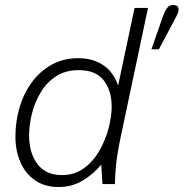

<svg xmlns="http://www.w3.org/2000/svg" viewBox="-20 -740 738 772"><path d="M216 12Q160 12 121 -15Q82 -42 62 -88Q42 -134 42 -191Q42 -251 58.5 -307.5Q75 -364 107.5 -408.5Q140 -453 187 -479.5Q234 -506 295 -506Q353 -506 394.5 -478.5Q436 -451 455 -396L521 -708H575L464 -183Q460 -165 452 -118Q444 -71 442 0H392L387 -78Q356 -40 312.5 -14Q269 12 216 12ZM229 -36Q280 -36 318 -64Q356 -92 380.5 -135.5Q405 -179 417 -226Q429 -273 429 -311Q429 -376 397 -417Q365 -458 297 -458Q243 -458 205 -433Q167 -408 143 -367.5Q119 -327 108 -281.5Q97 -236 97 -195Q97 -125 130.5 -80.5Q164 -36 229 -36ZM589 -542 634 -671Q643 -696 652 -708Q661 -720 676 -720Q684 -720 691 -716.5Q698 -713 698 -702Q698 -691 691 -678Q684 -665 679 -655L619 -542Z"/></svg>

Font: Atkinson Hyperlegible Mono ExtraLight
Style: Italic
Weight: 200
Italic angle: -12°
Monospace: yes
Designer: Elliott Scott, Megan Eiswerth, Linus Boman, Theodore Petrosky, Letters from Sweden
Foundry: Applied Design Works, Letters from Sweden
Version: Version 2.001